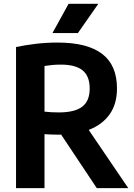

<svg xmlns="http://www.w3.org/2000/svg" viewBox="-20 -968 688 988"><path d="M62.5 0V-726Q109.5 -736 163.8 -742.5Q218 -749 276.5 -749Q429 -749 505.5 -690.8Q582 -632.5 582 -513Q582 -433 544 -379.5Q506 -326 436.5 -299.5L640 0H478L294.5 -275.5Q288.5 -275 282 -275Q259.5 -275 243 -275.8Q226.5 -276.5 209 -277.5V0ZM283 -389.5Q363.5 -389.5 402.5 -418.5Q441.5 -447.5 441.5 -512.5Q441.5 -576.5 405 -606Q368.5 -635.5 293.5 -635.5Q268 -635.5 248 -633.5Q228 -631.5 209 -628.5V-393.5Q228.5 -391.5 245 -390.5Q261.5 -389.5 283 -389.5ZM250 -798 333 -948.5H486L381 -798Z"/></svg>

Font: Encode Sans Semi Condensed
Style: Bold
Weight: 700
Width: 4
Designer: Multiple Designers
Foundry: Impallari Type
Version: Version 3.000; ttfautohint (v1.8.3) -l 8 -r 50 -G 200 -x 14 